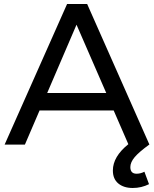

<svg xmlns="http://www.w3.org/2000/svg" viewBox="-20 -720 766 956"><path d="M629 112Q629 145 660 145Q680 145 699 135L722 197Q684 216 641 216Q596 216 569 193.5Q542 171 542 129Q542 60 619 -2L546 -170H177L104 0H3L314 -700H414L724 0H723Q672 37 650.5 62.5Q629 88 629 112ZM215 -257H509L361 -597Z"/></svg>

Font: Montserrat
Style: Regular
Weight: 400
Designer: Julieta Ulanovsky
Foundry: Julieta Ulanovsky
Version: Version 6.001